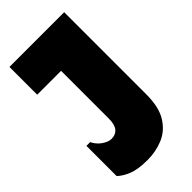

<svg xmlns="http://www.w3.org/2000/svg" viewBox="-223 -762 836 836"><g transform="rotate(-45 195.0 -344.0)"><path d="M355 -194Q355 -115 326.5 -70Q298 -25 253 -6.5Q208 12 158 12Q100 12 66.5 -1Q33 -14 12 -34V-220H35Q47 -195 69.5 -179.5Q92 -164 111 -164Q137 -164 151 -181Q165 -198 165 -235V-529H18V-700H355Z"/></g></svg>

Font: Phudu Light Black
Style: Regular
Weight: 900
Version: Version 1.005;gftools[0.9.23]